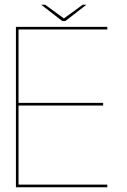

<svg xmlns="http://www.w3.org/2000/svg" viewBox="-20 -788 536 808"><path d="M47 0H431.5V-11H58V-344H414V-355H58V-664H431.5V-675H47ZM242 -699.5H255L343.5 -768H328L249 -710.5L170 -768H153.5Z"/></svg>

Font: Anybody Thin Thin
Style: Regular
Weight: 250
Version: Version 1.113;gftools[0.9.25]